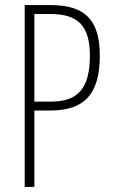

<svg xmlns="http://www.w3.org/2000/svg" viewBox="-20 -734 445 754"><path d="M179 -714H77V0H115V-300H178C311 -300 372 -364 372 -516C372 -660 309 -714 179 -714ZM177 -679C283 -679 333 -636 333 -516C333 -387 286 -335 181 -335H115V-679Z"/></svg>

Font: Noto Sans Sinhala UI ExtraCondensed ExtraLight
Style: Regular
Weight: 200
Width: 2
Designer: Jelle Bosma - Monotype Design Team
Foundry: Monotype Imaging Inc.
Version: Version 2.006